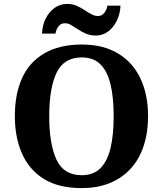

<svg xmlns="http://www.w3.org/2000/svg" viewBox="-20 -953 833 983"><path d="M398.5 10Q281 10 206 -36Q131 -82 93.5 -165Q56 -248 56 -359Q56 -470 92.5 -552Q129 -634 206.3 -679.5Q283.6 -725 399 -725Q508 -725 584 -679.5Q660 -634 699 -551.3Q738 -468.6 738 -358.3Q738 -248 699.5 -165.5Q661 -83 584 -36.5Q507 10 398.5 10ZM397.9 -56Q459 -56 494.6 -92.3Q530.2 -128.6 546.1 -195.7Q562 -262.7 562 -357.8Q562 -453 546.1 -520.1Q530.2 -587.3 494.6 -623.1Q459 -659 398.9 -659Q307 -659 269.5 -580.2Q232 -501.4 232 -358.2Q232 -216 269 -136Q306 -56 397.9 -56ZM469.7 -771Q443 -771 420.5 -780.5Q398 -790 379.5 -802.5Q361 -815 344.8 -824.5Q328.7 -834 313 -834Q291 -834 279 -817.7Q267 -801.4 264 -781H195Q197 -824 214 -858Q231 -892 259.5 -912.5Q288 -933 324 -933Q350.6 -933 372.3 -923.5Q394 -914 412.5 -901.5Q431 -889 448.2 -880Q465.3 -871 481 -871Q501 -871 514 -887Q527 -903 529.6 -924H597Q595 -881 577.5 -846Q560 -811 532.5 -791Q505 -771 469.7 -771Z"/></svg>

Font: Noto Serif Hentaigana EL
Style: Regular
Weight: 400
Designer: Kazuhiro Yamada
Foundry: nipponia
Version: Version 1.000